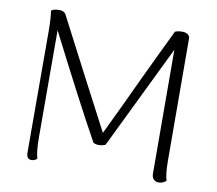

<svg xmlns="http://www.w3.org/2000/svg" viewBox="-78 -791 1007 892"><g transform="rotate(10 425.0 -344.5)"><path d="M760 -4Q744 10 725 10Q710 10 701 0.5Q692 -9 692 -25L690 -610L452 -120Q437 -113 420 -113Q407 -113 395 -119Q298 -294 140 -605L141 -103Q141 -34 151 -1Q140 10 125 10Q101 10 101 -21L100 -588Q100 -655 94 -689Q104 -699 132 -699Q152 -699 162 -686Q313 -394 430 -172Q505 -327 556 -438Q584 -497 614.5 -561Q645 -625 678 -693Q692 -699 712 -699Q727 -699 737 -692.5Q747 -686 748 -676L750 -103Q750 -34 760 -4Z"/></g></svg>

Font: Arima Madurai Light
Style: Regular
Weight: 300
Designer: Joana Correia and Natanael Gama
Foundry: NDISCOVER
Version: Version 1.020